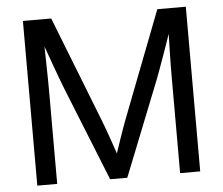

<svg xmlns="http://www.w3.org/2000/svg" viewBox="-52 -787 981 845"><g transform="rotate(-5 439.0 -364.0)"><path d="M79.1 0V-727.5H204.1L386.2 -262.7Q392.6 -246.6 401.1 -223.1Q409.7 -199.7 418.9 -173.3Q428.2 -147 436.5 -122.1Q444.8 -97.2 450.2 -78.6H430.2Q435.5 -96.7 443.8 -121.3Q452.1 -146 461.2 -172.4Q470.2 -198.7 478.8 -222.7Q487.3 -246.6 493.7 -262.7L672.9 -727.5H798.8V0H710V-418.9Q710 -441.9 710.2 -469.7Q710.4 -497.6 711.2 -527.3Q711.9 -557.1 712.6 -587.6Q713.4 -618.2 713.9 -647H724.1Q712.9 -613.3 701.2 -579.8Q689.5 -546.4 678.7 -516.1Q668 -485.8 658.9 -461.2Q649.9 -436.5 643.1 -418.9L476.6 0H400.9L232.9 -418.9Q226.1 -436 217 -460.7Q208 -485.4 197 -515.1Q186 -544.9 174.1 -578.6Q162.1 -612.3 149.4 -647H162.6Q163.6 -619.6 164.3 -589.6Q165 -559.6 165.5 -529.3Q166 -499 166.5 -470.9Q167 -442.9 167 -418.9V0Z"/></g></svg>

Font: Inter 24pt
Style: Regular
Weight: 400
Designer: Rasmus Andersson
Foundry: rsms
Version: Version 4.001;git-66647c0bb